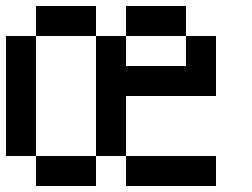

<svg xmlns="http://www.w3.org/2000/svg" viewBox="-20 -620 840 640"><path d="M0 -100V-500H100V-100ZM100 -100H300V0H100ZM100 -500V-600H300V-500ZM300 -100V-500H400V-400H600V-500H700V-300H400V-100ZM400 -100H700V0H400ZM400 -500V-600H600V-500Z"/></svg>

Font: Galmuri9 Regular
Style: Regular
Weight: 400
Designer: Lee Minseo (quiple)
Version: Version 2.399;hotconv 1.1.1;makeotfexe 2.6.0 DEVELOPMENT